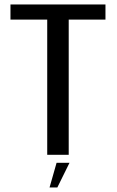

<svg xmlns="http://www.w3.org/2000/svg" viewBox="-20 -695 524 862"><path d="M192 0H288.5V-607H453.5V-675H27V-607H192ZM202.5 146.5H237.5L292 36H234Z"/></svg>

Font: Anybody SemiCondensed
Style: Regular
Weight: 400
Width: 4
Version: Version 1.113;gftools[0.9.25]